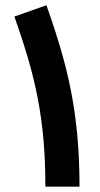

<svg xmlns="http://www.w3.org/2000/svg" viewBox="-20 -704 376 724"><path d="M279.8 0Q279.8 -101.3 272 -188.3Q264.2 -275.3 248.7 -355.8Q233.2 -436.3 209.7 -516.5Q186.3 -596.7 155 -684.2L34.3 -641.6Q64 -557.7 86 -482.6Q108 -407.5 122.4 -333.1Q136.7 -258.7 143.9 -177.6Q151.1 -96.4 151.1 0Z"/></svg>

Font: Estedad-VF-FD Black
Style: Regular
Weight: 900
Designer: Amin Abedi
Version: Version 4.000